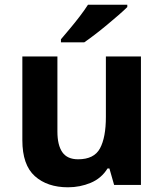

<svg xmlns="http://www.w3.org/2000/svg" viewBox="-20 -786 697 816"><path d="M579 -546V0H465L445 -70H437Q411 -28 365.5 -9Q320 10 269 10Q181 10 128 -37.5Q75 -85 75 -190V-546H224V-227Q224 -169 245 -139Q266 -109 312 -109Q380 -109 405 -155.5Q430 -202 430 -289V-546ZM521 -766V-756Q507 -742 484 -722Q461 -702 434.5 -680Q408 -658 382.5 -638.5Q357 -619 338 -606H239V-619Q255 -638 276.5 -663.5Q298 -689 319 -716.5Q340 -744 354 -766Z"/></svg>

Font: Noto IKEA Simplified Chinese
Style: Bold
Weight: 700
Designer: Monotype Design Team
Foundry: Monotype Imaging Inc.
Version: Version 1.100